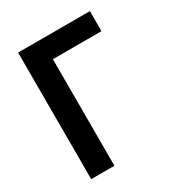

<svg xmlns="http://www.w3.org/2000/svg" viewBox="-170 -826 871 938"><g transform="rotate(-30 265.0 -357.0)"><path d="M71 0V-714H476V-601H202V0Z"/></g></svg>

Font: Noto Sans Mono Condensed
Style: Bold
Weight: 700
Width: 3
Designer: Monotype Design Team
Foundry: Monotype Imaging Inc.
Version: Version 2.014